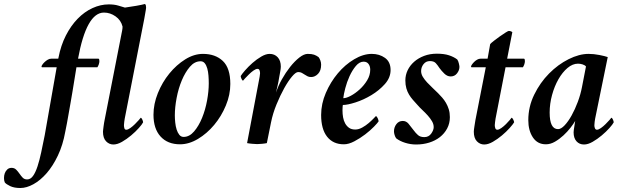

<svg xmlns="http://www.w3.org/2000/svg" viewBox="-170 -717 3129 962"><path d="M375 -695Q403 -695 422.5 -689Q442 -683 456 -679Q485 -683 513.5 -688Q542 -693 556 -697Q560 -695 561 -689Q562 -683 562 -678Q562 -675 560.5 -666.5Q559 -658 557 -646.5Q555 -635 553 -623.5Q551 -612 549 -603L455 -123Q454 -119 452.5 -106.5Q451 -94 451 -90Q451 -83 453 -75Q455 -67 463 -67Q471 -67 483 -75.5Q495 -84 506 -95Q517 -106 525.5 -115.5Q534 -125 535 -127Q539 -127 543 -118Q547 -109 547 -104Q542 -94 525.5 -75.5Q509 -57 487 -38.5Q465 -20 441.5 -6.5Q418 7 398 7Q377 7 361.5 -9Q346 -25 346 -57Q346 -61 347 -68.5Q348 -76 349 -84.5Q350 -93 351.5 -101.5Q353 -110 354 -115L442 -564Q443 -566 443.5 -574Q444 -582 444 -584Q436 -616 409 -635Q382 -654 351 -654Q307 -654 274.5 -596Q242 -538 221 -423H323Q326 -423 327 -419Q328 -415 328 -411Q328 -403 325 -394.5Q322 -386 318 -380H213Q203 -317 193 -257Q189 -232 184 -204.5Q179 -177 174.5 -150.5Q170 -124 165.5 -100Q161 -76 157 -57Q145 10 120 62.5Q95 115 63.5 151Q32 187 -2.5 206Q-37 225 -68 225Q-99 225 -119 215.5Q-139 206 -146 197Q-150 188 -150 175Q-150 162 -146 151Q-142 140 -133.5 132Q-125 124 -112 124Q-98 124 -89 133Q-80 142 -72.5 153Q-65 164 -56.5 173Q-48 182 -34 182Q-17 182 -4.5 164.5Q8 147 18 116.5Q28 86 36.5 46Q45 6 54 -39L114 -380H40Q38 -381 38 -383Q38 -387 42.5 -393.5Q47 -400 54 -406.5Q61 -413 69.5 -418Q78 -423 87 -423H122Q122 -425 122.5 -426Q123 -427 123 -428Q135 -490 160 -539Q185 -588 219 -623Q253 -658 293.5 -676.5Q334 -695 375 -695Z M835 -410Q805 -410 781.5 -382.5Q758 -355 741 -314.5Q724 -274 715 -226.5Q706 -179 706 -139Q706 -122 708 -103Q710 -84 715 -68Q720 -52 728.5 -41.5Q737 -31 750 -31Q779 -31 802.5 -58.5Q826 -86 842.5 -126.5Q859 -167 867.5 -213.5Q876 -260 876 -299Q876 -319 874.5 -338.5Q873 -358 868.5 -374Q864 -390 856 -400Q848 -410 835 -410ZM847 -447Q909 -447 946.5 -411.5Q984 -376 984 -296Q984 -242 961.5 -188Q939 -134 903 -91Q867 -48 822 -21Q777 6 732 6Q670 6 634.5 -33Q599 -72 599 -142Q599 -196 621 -250.5Q643 -305 678.5 -348.5Q714 -392 758 -419.5Q802 -447 847 -447Z M1181 -447Q1206 -447 1221.5 -430Q1237 -413 1237 -383Q1237 -374 1233.5 -355Q1230 -336 1228 -325Q1227 -318 1225 -307.5Q1223 -297 1220.5 -286.5Q1218 -276 1216 -267Q1214 -258 1213 -253Q1223 -285 1242 -319Q1261 -353 1283.5 -381.5Q1306 -410 1329.5 -428.5Q1353 -447 1372 -447Q1392 -447 1403.5 -443Q1415 -439 1426 -431Q1431 -425 1435 -414.5Q1439 -404 1439 -393Q1439 -363 1423.5 -347Q1408 -331 1389 -331Q1378 -331 1370.5 -335Q1363 -339 1356 -343.5Q1349 -348 1342 -352Q1335 -356 1324 -356Q1312 -356 1293 -333.5Q1274 -311 1254 -275Q1234 -239 1215.5 -194Q1197 -149 1188 -104L1167 0Q1159 2 1143 3.5Q1127 5 1119 5Q1111 5 1094 3.5Q1077 2 1068 0L1128 -317Q1129 -321 1131 -333.5Q1133 -346 1133 -350Q1133 -357 1130.5 -364.5Q1128 -372 1120 -372Q1112 -372 1100 -363.5Q1088 -355 1077 -344Q1066 -333 1057.5 -324Q1049 -315 1048 -313Q1044 -313 1040 -322Q1036 -331 1036 -336Q1042 -346 1058 -364.5Q1074 -383 1095 -401.5Q1116 -420 1139 -433.5Q1162 -447 1181 -447Z M1550 -225Q1565 -225 1587.5 -237Q1610 -249 1632 -269Q1654 -289 1669.5 -314.5Q1685 -340 1685 -368Q1685 -385 1676.5 -396.5Q1668 -408 1652 -408Q1631 -408 1613 -386.5Q1595 -365 1581.5 -335.5Q1568 -306 1560 -275Q1552 -244 1550 -225ZM1693 -447Q1731 -447 1759 -427Q1787 -407 1787 -366Q1787 -328 1758.5 -296Q1730 -264 1691 -240.5Q1652 -217 1611.5 -204Q1571 -191 1548 -191Q1547 -189 1546.5 -178.5Q1546 -168 1546 -164Q1546 -146 1549 -129Q1552 -112 1559.5 -98.5Q1567 -85 1579 -76.5Q1591 -68 1610 -68Q1627 -68 1645 -78Q1663 -88 1677.5 -100.5Q1692 -113 1702 -123.5Q1712 -134 1713 -135Q1718 -135 1722.5 -124.5Q1727 -114 1727 -109Q1722 -101 1703.5 -82Q1685 -63 1659.5 -43.5Q1634 -24 1605.5 -9Q1577 6 1553 6Q1499 6 1469 -32Q1439 -70 1439 -141Q1439 -197 1462.5 -251.5Q1486 -306 1522.5 -349.5Q1559 -393 1604.5 -420Q1650 -447 1693 -447Z M2019 -448Q2055 -448 2079.5 -440Q2104 -432 2121 -419Q2126 -412 2129 -399.5Q2132 -387 2132 -382Q2132 -365 2120 -349.5Q2108 -334 2088 -334Q2071 -334 2056.5 -348Q2042 -362 2032 -376Q2023 -390 2013.5 -400.5Q2004 -411 1984 -411Q1964 -411 1952 -395.5Q1940 -380 1940 -361Q1940 -346 1948.5 -332Q1957 -318 1970 -304Q1983 -290 1997.5 -276.5Q2012 -263 2025 -250Q2035 -240 2045.5 -228Q2056 -216 2064.5 -201.5Q2073 -187 2078.5 -169.5Q2084 -152 2084 -130Q2084 -99 2070.5 -73.5Q2057 -48 2034 -30Q2011 -12 1980.5 -2.5Q1950 7 1915 7Q1887 7 1860 -1.5Q1833 -10 1815 -24Q1810 -31 1807 -41Q1804 -51 1804 -59Q1804 -79 1816 -95Q1828 -111 1848 -111Q1865 -111 1876.5 -97.5Q1888 -84 1902 -65Q1913 -50 1924.5 -40Q1936 -30 1956 -30Q1978 -30 1990.5 -47.5Q2003 -65 2003 -80Q2003 -95 1994.5 -109.5Q1986 -124 1973.5 -138Q1961 -152 1946.5 -165.5Q1932 -179 1920 -193Q1909 -205 1898.5 -217Q1888 -229 1879.5 -243Q1871 -257 1866 -274.5Q1861 -292 1861 -314Q1861 -341 1872.5 -365Q1884 -389 1905 -407.5Q1926 -426 1955 -437Q1984 -448 2019 -448Z M2286 -496Q2290 -501 2304 -512Q2318 -523 2333.5 -534Q2349 -545 2362.5 -553.5Q2376 -562 2379 -562Q2389 -562 2397 -556L2371 -423H2455Q2458 -423 2459 -419Q2460 -415 2460 -411Q2460 -403 2457 -394.5Q2454 -386 2450 -380H2363L2313 -123Q2312 -117 2310.5 -105.5Q2309 -94 2309 -90Q2309 -83 2311.5 -75Q2314 -67 2322 -67Q2330 -67 2342 -75.5Q2354 -84 2365 -95Q2376 -106 2384 -115.5Q2392 -125 2393 -127Q2397 -127 2401.5 -118Q2406 -109 2406 -104Q2400 -94 2383.5 -75.5Q2367 -57 2345 -38.5Q2323 -20 2299.5 -6.5Q2276 7 2256 7Q2235 7 2219.5 -9Q2204 -25 2204 -57Q2204 -65 2207 -83.5Q2210 -102 2212 -115L2264 -380H2193Q2190 -380 2190 -383Q2190 -387 2194.5 -393.5Q2199 -400 2205.5 -406.5Q2212 -413 2220.5 -418Q2229 -423 2238 -423H2273Z M2726 -398Q2699 -398 2673.5 -376.5Q2648 -355 2628 -320Q2608 -285 2596 -241Q2584 -197 2584 -153Q2584 -70 2626 -70Q2641 -70 2659 -89Q2677 -108 2694 -138.5Q2711 -169 2725 -206.5Q2739 -244 2746 -281L2766 -384Q2760 -391 2748.5 -394.5Q2737 -398 2726 -398ZM2779 -447Q2805 -447 2833 -441.5Q2861 -436 2875 -431L2812 -123Q2811 -119 2809.5 -107Q2808 -95 2808 -89Q2808 -81 2811 -74Q2814 -67 2821 -67Q2829 -67 2841 -75.5Q2853 -84 2864 -95Q2875 -106 2883.5 -115.5Q2892 -125 2893 -127Q2897 -127 2901 -118Q2905 -109 2905 -104Q2900 -94 2883.5 -75.5Q2867 -57 2845 -38.5Q2823 -20 2799.5 -6.5Q2776 7 2756 7Q2733 7 2718.5 -9Q2704 -25 2704 -54Q2704 -58 2705 -66Q2706 -74 2707.5 -82.5Q2709 -91 2710 -99Q2711 -107 2712 -111Q2704 -97 2688.5 -77Q2673 -57 2653 -38.5Q2633 -20 2610.5 -7Q2588 6 2565 6Q2523 6 2500 -28.5Q2477 -63 2477 -115Q2477 -182 2506.5 -242.5Q2536 -303 2581 -348.5Q2626 -394 2679 -420.5Q2732 -447 2779 -447Z"/></svg>

Font: Vermiglione SemiBold
Style: Italic
Weight: 600
Italic angle: -11°
Version: Version 1.000